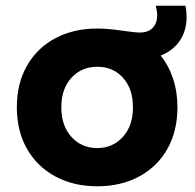

<svg xmlns="http://www.w3.org/2000/svg" viewBox="-20 -645 682 673"><path d="M39 -269Q39 -352 74.5 -414.5Q110 -477 174 -511Q238 -545 321 -545Q358 -545 412 -537Q454 -531 470 -531Q500 -531 515.5 -547.5Q531 -564 531 -592Q531 -605 526 -625H630Q634 -606 634 -585Q634 -537 610 -502Q586 -467 543 -450Q571 -416 586.5 -369.5Q602 -323 602 -269Q602 -186 567 -123.5Q532 -61 468 -26.5Q404 8 321 8Q238 8 174 -26.5Q110 -61 74.5 -123.5Q39 -186 39 -269ZM446 -269Q446 -334 411 -372.5Q376 -411 321 -411Q266 -411 230.5 -372.5Q195 -334 195 -269Q195 -204 230.5 -165Q266 -126 321 -126Q375 -126 410.5 -165Q446 -204 446 -269Z"/></svg>

Font: Chess Sans
Style: Bold
Weight: 700
Designer: Wolf Bōese
Foundry: Wolf Bōese
Version: Version 7.223